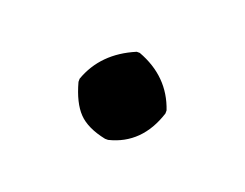

<svg xmlns="http://www.w3.org/2000/svg" viewBox="-38 -162 296 232"><g transform="rotate(20 110.0 -46.0)"><path d="M54.2 -43.9V-47.9Q67.4 -85 107.9 -102.1H111.8Q152.8 -86.9 166 -47.9V-43.9Q151.9 0 111.8 9.8H107.9Q84 4.9 72.5 -7.1Q61 -19 54.2 -43.9Z"/></g></svg>

Font: Biolilbert
Style: Regular
Weight: 400
Designer: Philipp H. Poll
Foundry: Philipp H. Poll
Version: Version 1.1.0